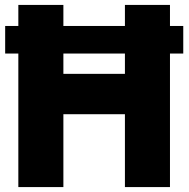

<svg xmlns="http://www.w3.org/2000/svg" viewBox="-20 -760 766 780"><path d="M54.5 0V-542.5H1V-654.5H54.5V-740H237.5V-654.5H487.5V-740H670.5V-654.5H724.5V-542.5H670.5V0H487.5V-296H237.5V0ZM237.5 -460H487.5V-542.5H237.5Z"/></svg>

Font: Encode Sans SemiCondensed SemiCondensed ExtraBold
Style: Regular
Weight: 800
Width: 4
Designer: Multiple Designers
Foundry: Impallari Type
Version: Version 3.000; ttfautohint (v1.8.3) -l 8 -r 50 -G 200 -x 14 